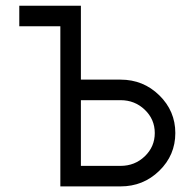

<svg xmlns="http://www.w3.org/2000/svg" viewBox="-20 -665 694 685"><path d="M410.2 -73.2Q460.9 -73.2 496.6 -107.4Q532.2 -141.6 532.2 -190.4Q532.2 -239.3 496.6 -273.4Q460.9 -307.6 410.2 -307.6H268.6V-73.2ZM410.2 0H195.3V-571.3H48.8V-644.5H268.6V-380.9H410.2Q491.2 -380.9 548.3 -325Q605.5 -269 605.5 -190.4Q605.5 -111.3 548.3 -55.7Q491.2 0 410.2 0Z"/></svg>

Font: Catrinity
Style: Regular
Weight: 400
Designer: Alexander Lange
Foundry: High-Logic / Made with FontCreator
Version: Version 2.090;May 20, 2024;FontCreator 15.0.0.2974 64-bit